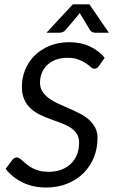

<svg xmlns="http://www.w3.org/2000/svg" viewBox="-20 -838 511 865"><path d="M5.4 0ZM426.3 -541.5Q421.4 -534.7 416.7 -531.5Q412.1 -528.3 405.3 -528.3Q397.5 -528.3 388.7 -536.1Q379.9 -543.9 366.5 -553Q353 -562 333.3 -569.8Q313.5 -577.6 284.2 -577.6Q254.4 -577.6 231.4 -568.8Q208.5 -560.1 192.6 -544.9Q176.8 -529.8 168.5 -509.5Q160.2 -489.3 160.2 -465.8Q160.2 -442.4 171.4 -425.3Q182.6 -408.2 200.7 -395Q218.8 -381.8 242.2 -371.1Q265.6 -360.4 289.8 -349.9Q314 -339.4 337.4 -327.6Q360.8 -315.9 378.9 -300.3Q397 -284.7 408.2 -264.2Q419.4 -243.7 419.4 -215.8Q419.4 -170.4 403.3 -129.9Q387.2 -89.4 357.2 -59.1Q327.1 -28.8 284.2 -11Q241.2 6.8 188 6.8Q128.9 6.8 82.3 -15.9Q35.6 -38.6 5.4 -77.1L35.6 -117.7Q39.6 -123 45.2 -126Q50.8 -128.9 56.6 -128.9Q62.5 -128.9 69.1 -124Q75.7 -119.1 83.5 -112.1Q91.3 -105 101.8 -96.4Q112.3 -87.9 126 -80.8Q139.6 -73.7 157.5 -68.8Q175.3 -64 198.7 -64Q230.5 -64 256.1 -73.5Q281.7 -83 299.6 -100.3Q317.4 -117.7 326.9 -141.8Q336.4 -166 336.4 -195.3Q336.4 -219.7 325.4 -236.1Q314.5 -252.4 296.1 -263.9Q277.8 -275.4 254.6 -283.9Q231.4 -292.5 207.3 -301.3Q183.1 -310.1 160.2 -321Q137.2 -332 118.9 -348.6Q100.6 -365.2 89.6 -389.2Q78.6 -413.1 78.6 -447.8Q78.6 -487.3 93.3 -523.4Q107.9 -559.6 135.5 -587.2Q163.1 -614.7 202.9 -631.3Q242.7 -647.9 292.5 -647.9Q343.3 -647.9 384 -629.2Q424.8 -610.4 451.7 -577.6ZM470.7 -690.4H410.6Q405.3 -690.4 397.7 -692.6Q390.1 -694.8 384.3 -704.6L344.2 -771L339.4 -779.3L333 -771L276.9 -704.6Q268.1 -694.8 260.3 -692.6Q252.4 -690.4 247.1 -690.4H189L308.1 -818.4H382.8Z"/></svg>

Font: Carlito
Style: Italic
Weight: 400
Italic angle: -7°
Designer: Lukasz Dziedzic
Foundry: tyPoland Lukasz Dziedzic
Version: Version 1.104